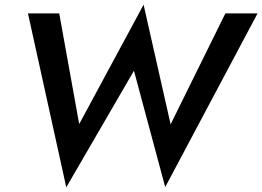

<svg xmlns="http://www.w3.org/2000/svg" viewBox="-20 -757 1116 817"><path d="M706 -228 591 -737 317 -229 232 -700H99L262 40L550 -456L683 39L1076 -700H939Z"/></svg>

Font: Jost Medium
Style: Italic
Weight: 500
Italic angle: -5°
Version: Version 3.710